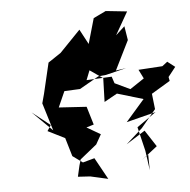

<svg xmlns="http://www.w3.org/2000/svg" viewBox="-50 -682 757 766"><g transform="rotate(-5 329.0 -299.0)"><path d="M493 -28 557 -78 514 -144 438 -96 504 -155 563 -226 556 -288 631 -333 628 -349 658 -387 628 -410 650 -427 607 -394 511 -388 529 -352 472 -314 411 -343 402 -370 301 -365 316 -403 368 -367 365 -272 417 -301 521 -270 446 -184 564 -214 487 -160 510 -64 521 15 520 -48ZM243 -28 250 -52 317 -106 339 -145 284 -177 314 -186 292 -259 181 -266 209 -329 272 -332 349 -376 380 -379 462 -399 421 -393 479 -510 470 -566 434 -533 486 -624 401 -633 351 -609 322 -508 290 -568 207 -482 156 -448 127 -325 117 -288 151 -177 71 -256 143 -199 128 -176 196 -142 218 -68 258 -39 305 -52 353 35 282 19 233 16Z"/></g></svg>

Font: Hussar Lance
Style: Italic
Weight: 700
Foundry: Cannot Into Space Fonts, PlusOne Fonts
Version: Version 2.27